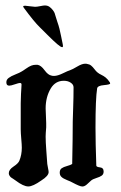

<svg xmlns="http://www.w3.org/2000/svg" viewBox="-20 -672 437 692"><path d="M106.4 -647.5Q113.3 -647.5 125 -649.9Q136.7 -652.3 141.6 -652.3Q151.4 -652.3 158.2 -647.5Q165 -642.6 169.9 -636.2Q174.8 -629.9 176.8 -625Q178.7 -620.1 181.6 -609.4Q184.6 -598.6 186.5 -593.8Q191.4 -580.1 194.3 -568.4Q197.3 -556.6 200.2 -541.5Q203.1 -526.4 206.1 -512.7Q207 -509.8 207 -505.9Q207 -502 204.1 -502Q199.2 -502 186 -513.2Q172.9 -524.4 149.4 -547.9Q126 -571.3 123 -574.2Q103.5 -592.8 65.4 -644.5L63.5 -648.4Q63.5 -651.4 70.3 -651.4Q74.2 -651.4 87.9 -649.4Q101.6 -647.5 106.4 -647.5ZM376 -375Q377 -373 377 -371.1Q377 -367.2 354.5 -365.2Q332 -363.3 330.1 -353.5Q324.2 -316.4 324.2 -211.9Q324.2 -157.2 327.1 -75.2Q327.1 -70.3 340.3 -68.8Q353.5 -67.4 353.5 -53.7Q353.5 -43.9 346.7 -39.1Q339.8 -34.2 327.1 -30.3Q314.5 -26.4 308.6 -21.5Q305.7 -19.5 296.4 -10.3Q287.1 -1 279.3 0H275.4Q267.6 0 240.2 -14.6Q235.4 -17.6 221.7 -22.9Q208 -28.3 201.7 -34.2Q195.3 -40 195.3 -49.8Q195.3 -60.5 202.1 -65.4Q209 -70.3 221.7 -73.7Q234.4 -77.1 240.2 -81.1Q242.2 -177.7 242.2 -234.4Q242.2 -246.1 243.7 -283.2Q245.1 -320.3 245.1 -357.4Q245.1 -367.2 234.9 -374Q224.6 -380.9 210 -380.9Q179.7 -380.9 163.1 -353.5Q144.5 -322.3 144.5 -281.2Q144.5 -273.4 145.5 -255.4Q146.5 -237.3 146.5 -228.5V-212.9Q144.5 -189.5 144.5 -179.7Q144.5 -161.1 147 -127.9Q149.4 -94.7 150.4 -81.1Q151.4 -74.2 153.3 -64.9Q155.3 -55.7 155.3 -51.8Q155.3 -38.1 128.9 -21.5Q98.6 0 82 0Q64.5 0 36.1 -21.5Q34.2 -23.4 28.3 -26.9Q22.5 -30.3 19.5 -32.7Q16.6 -35.2 14.2 -39.1Q11.7 -43 11.7 -47.9Q11.7 -60.5 28.8 -71.8Q45.9 -83 49.8 -92.8Q58.6 -114.3 58.6 -139.6Q58.6 -150.4 56.6 -171.9Q54.7 -193.4 54.7 -206.1V-212.9V-243.2V-299.8Q54.7 -317.4 55.7 -333Q56.6 -348.6 57.1 -356.9Q57.6 -365.2 57.6 -367.2Q57.6 -373 51.8 -373Q47.9 -373 33.7 -368.2Q19.5 -363.3 13.7 -363.3Q5.9 -363.3 3.9 -369.1Q2.9 -372.1 2.9 -376Q2.9 -384.8 11.2 -391.1Q19.5 -397.5 35.6 -403.8Q51.8 -410.2 57.6 -414.1Q61.5 -416 73.2 -424.3Q85 -432.6 92.8 -435.5Q100.6 -438.5 109.4 -438.5H115.2Q127.9 -436.5 140.6 -418.9Q153.3 -401.4 166 -399.4Q168.9 -398.4 174.8 -398.4Q187.5 -398.4 206.5 -407.7Q225.6 -417 232.4 -418.9Q241.2 -421.9 258.3 -432.1Q275.4 -442.4 287.1 -442.4Q292 -442.4 294.9 -441.4Q302.7 -440.4 308.6 -435.5Q314.5 -430.7 320.3 -422.9Q326.2 -415 331.1 -411.1Q336.9 -406.2 345.2 -402.3Q353.5 -398.4 360.8 -392.6Q368.2 -386.7 376 -375Z"/></svg>

Font: Isabella
Style: Medium
Weight: 500
Designer: John Stracke
Version: Version 001.202